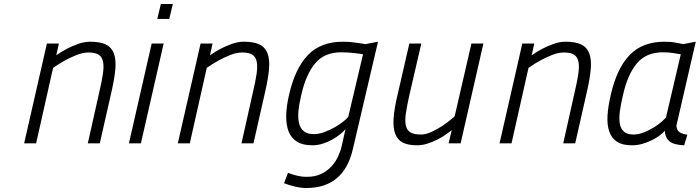

<svg xmlns="http://www.w3.org/2000/svg" viewBox="-20 -718 3506 962"><path d="M101 0 215 -500H275L262 -441Q289 -460 318 -475Q343 -488 373 -498.5Q403 -509 432 -509Q482 -509 510.5 -495Q539 -481 550.5 -450.5Q562 -420 558 -373Q554 -326 539 -260L480 0H420L478 -259Q490 -310 495.5 -347Q501 -384 496.5 -408Q492 -432 475 -443.5Q458 -455 424 -455Q395 -455 364 -442.5Q333 -430 307 -416Q276 -399 246 -378L161 0Z M740 -500H800L686 0H626ZM786 -698H846L828 -623H768Z M871 0 985 -500H1045L1032 -441Q1059 -460 1088 -475Q1113 -488 1143 -498.5Q1173 -509 1202 -509Q1252 -509 1280.5 -495Q1309 -481 1320.5 -450.5Q1332 -420 1328 -373Q1324 -326 1309 -260L1250 0H1190L1248 -259Q1260 -310 1265.5 -347Q1271 -384 1266.5 -408Q1262 -432 1245 -443.5Q1228 -455 1194 -455Q1165 -455 1134 -442.5Q1103 -430 1077 -416Q1046 -399 1016 -378L931 0Z M1553 -46Q1578 -46 1606 -56.5Q1634 -67 1658.5 -81Q1683 -95 1701.5 -110Q1720 -125 1725 -133L1799 -446Q1792 -447 1779.5 -449Q1767 -451 1752 -452.5Q1737 -454 1720.5 -455Q1704 -456 1689 -456Q1606 -456 1559.5 -401Q1513 -346 1490 -244Q1479 -199 1475.5 -162.5Q1472 -126 1478.5 -100Q1485 -74 1503 -60Q1521 -46 1553 -46ZM1423 148Q1443 156 1467.5 162Q1492 168 1517 168Q1559 168 1589 153.5Q1619 139 1640 116.5Q1661 94 1673.5 67Q1686 40 1692 14L1711 -71Q1702 -60 1685 -46Q1668 -32 1646 -19.5Q1624 -7 1598 1.5Q1572 10 1545 10Q1497 10 1468 -8Q1439 -26 1426 -59.5Q1413 -93 1414 -140Q1415 -187 1429 -246Q1459 -376 1523 -442.5Q1587 -509 1698 -509Q1732 -509 1765 -504Q1798 -499 1811 -497L1874 -509L1748 29Q1703 224 1515 224Q1488 224 1458.5 217Q1429 210 1403 200Z M2402 -500 2288 0H2228L2243 -66Q2230 -55 2211 -42Q2192 -29 2169 -17.5Q2146 -6 2120.5 2Q2095 10 2069 10Q2025 10 1998.5 -3.5Q1972 -17 1960.5 -47Q1949 -77 1952 -124Q1955 -171 1971 -239L2031 -500H2091L2031 -241Q2019 -187 2013.5 -149.5Q2008 -112 2013.5 -88.5Q2019 -65 2037 -54.5Q2055 -44 2089 -44Q2115 -44 2144 -58Q2173 -72 2199 -89Q2229 -109 2258 -135L2342 -500Z M2483 0 2597 -500H2657L2644 -441Q2671 -460 2700 -475Q2725 -488 2755 -498.5Q2785 -509 2814 -509Q2864 -509 2892.5 -495Q2921 -481 2932.5 -450.5Q2944 -420 2940 -373Q2936 -326 2921 -260L2862 0H2802L2860 -259Q2872 -310 2877.5 -347Q2883 -384 2878.5 -408Q2874 -432 2857 -443.5Q2840 -455 2806 -455Q2777 -455 2746 -442.5Q2715 -430 2689 -416Q2658 -399 2628 -378L2543 0Z M3369 -88Q3371 -64 3386 -55Q3401 -46 3424 -43L3408 10Q3357 8 3335 -9.5Q3313 -27 3311 -63Q3302 -52 3285.5 -39.5Q3269 -27 3247 -16Q3225 -5 3199 2.5Q3173 10 3146 10Q3098 10 3071 -8Q3044 -26 3032.5 -59.5Q3021 -93 3024 -140Q3027 -187 3041 -246Q3071 -376 3135 -442.5Q3199 -509 3310 -509Q3344 -509 3367 -504Q3390 -499 3403 -497L3466 -509ZM3154 -44Q3179 -44 3205.5 -54.5Q3232 -65 3255 -79Q3278 -93 3294.5 -107.5Q3311 -122 3317 -130L3391 -446Q3377 -448 3354 -452Q3331 -456 3301 -456Q3218 -456 3171.5 -401Q3125 -346 3102 -244Q3091 -199 3086 -162Q3081 -125 3085.5 -99Q3090 -73 3106 -58.5Q3122 -44 3154 -44Z"/></svg>

Font: Panefresco 250wt
Style: Italic
Weight: 300
Version: Version 1.000